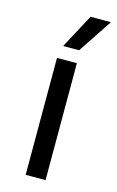

<svg xmlns="http://www.w3.org/2000/svg" viewBox="-111 -746 482 793"><g transform="rotate(15 130.5 -350.0)"><path d="M84 0ZM84 -500H169V0H84ZM174 -700H261L164 -554H96Z"/></g></svg>

Font: Sarabun
Style: Regular
Weight: 400
Designer: Suppakit Chalermlarp | Katatrad Co.,Ltd.
Foundry: Cadson Demak Co.,Ltd.
Version: Version 1.000; ttfautohint (v1.6)